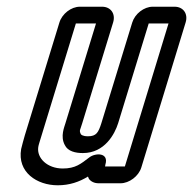

<svg xmlns="http://www.w3.org/2000/svg" viewBox="-20 -521 575 572"><path d="M294 -31C305 -67 264 -66 246 -52C221 -33 205 -19 167 -19C121 -19 89 -50 94 -83C95 -90 99 -101 104 -118L206 -451H266L175 -154C172 -143 159 -115 173 -89C182 -70 205 -65 227 -65C292 -65 322 -122 332 -154L423 -451H482L352 -25H293ZM401 -22 533 -454C541 -480 526 -501 500 -501H435C409 -501 382 -480 374 -454L282 -154C273 -126 267 -115 242 -115C226 -115 222 -120 221 -121C215 -133 219 -133 225 -154L317 -454C325 -480 310 -501 284 -501H218C192 -501 165 -480 157 -454L54 -118C49 -101 46 -89 43 -77C31 -8 90 31 152 31C187 31 216 21 242 5C242 5 244 10 245 12C251 20 261 25 274 25H339C365 25 393 4 401 -22Z"/></svg>

Font: DIN Rundschrift
Style: MittelKontKu
Weight: 400
Version: Version 1.027